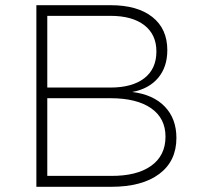

<svg xmlns="http://www.w3.org/2000/svg" viewBox="-20 -719 765 739"><path d="M624 -526Q624 -461 588.5 -419Q553 -377 489 -365Q570 -355 614.5 -308.5Q659 -262 659 -188Q659 -99 593 -49.5Q527 0 408 0H120V-699H406Q509 -699 566.5 -653.5Q624 -608 624 -526ZM582 -521Q582 -586 535.5 -622Q489 -658 405 -658H162V-382H405Q489 -382 535.5 -418Q582 -454 582 -521ZM617 -193Q617 -264 561.5 -302.5Q506 -341 405 -341H162V-42H405Q506 -41 561.5 -80.5Q617 -120 617 -193Z"/></svg>

Font: Gontserrat ExtraLight
Style: Regular
Weight: 275
Designer: Julieta Ulanovsky
Foundry: Julieta Ulanovsky
Version: Version 6.001